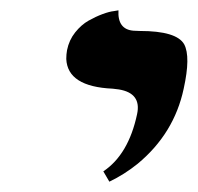

<svg xmlns="http://www.w3.org/2000/svg" viewBox="-20 -582 383 372"><path d="M191.9 -230 180.2 -250Q229 -282.7 245.6 -360.8Q254.4 -401.4 210.4 -408.7Q204.1 -409.7 198.2 -410.2Q110.8 -414.1 108.4 -467.8Q108.4 -476.6 109.9 -484.9Q113.8 -504.4 125.7 -519.3Q137.7 -534.2 151.6 -542Q165.5 -549.8 178.7 -554.7Q191.9 -559.6 200.7 -560.5L209.5 -562Q207.5 -524.9 238.8 -522.5Q244.1 -522 251 -522Q322.3 -522 336.9 -496.1Q349.6 -472.2 335.9 -410.2Q317.4 -323.2 246.6 -264.6Q221.2 -244.1 191.9 -230Z"/></svg>

Font: Linux Libertine Slanted O
Style: Bold Slanted
Weight: 700
Designer: Philipp H. Poll
Foundry: Philipp H. Poll
Version: Version 5.0.0